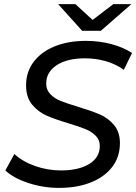

<svg xmlns="http://www.w3.org/2000/svg" viewBox="-20 -907 663 935"><path d="M6 -77 50 -157Q90 -120 151 -98.5Q212 -77 277 -77Q363 -77 414.5 -108.5Q466 -140 466 -196Q466 -226 446 -246Q426 -266 397 -278Q368 -290 315 -306Q248 -326 207 -344Q166 -362 136.5 -397.5Q107 -433 107 -491Q107 -557 144 -606Q181 -655 247 -681.5Q313 -708 398 -708Q463 -708 521.5 -692.5Q580 -677 623 -649L583 -567Q544 -595 495.5 -609Q447 -623 393 -623Q307 -623 256 -589.5Q205 -556 205 -500Q205 -469 225.5 -448Q246 -427 276.5 -415Q307 -403 360 -387Q426 -367 466.5 -349.5Q507 -332 535.5 -298Q564 -264 564 -210Q564 -143 526.5 -94Q489 -45 422 -18.5Q355 8 268 8Q190 8 117.5 -16Q45 -40 6 -77ZM620 -887 471 -757H380L263 -887H347L431 -810L532 -887Z"/></svg>

Font: Montserrat Alternates Medium
Style: Italic
Weight: 500
Italic angle: -11.3°
Designer: Julieta Ulanovsky
Foundry: Julieta Ulanovsky
Version: Version 7.200